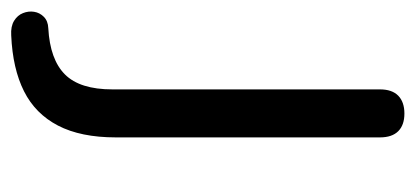

<svg xmlns="http://www.w3.org/2000/svg" viewBox="-272 -319 724 334"><g transform="rotate(90 90.0 -152.0)"><path d="M-15.5 190.5Q-31 191.5 -40.8 185.5Q-50.5 179.5 -54.2 170Q-58 160.5 -56.5 150.8Q-55 141 -47.8 133.8Q-40.5 126.5 -28 126Q26.5 123 52.5 97Q78.5 71 78.5 14.5V-451Q78.5 -472 89.5 -482.8Q100.5 -493.5 120.5 -493.5Q140.5 -493.5 151.2 -482.8Q162 -472 162 -451V8.5Q162 69.5 141.5 109Q121 148.5 81.8 168.2Q42.5 188 -15.5 190.5Z"/></g></svg>

Font: Nunito ExtraLight
Style: Regular
Weight: 200
Designer: Vernon Adams
Foundry: Vernon Adams
Version: Version 3.602;April 4, 2023;FontCreator 14.0.0.2856 64-bit